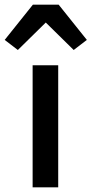

<svg xmlns="http://www.w3.org/2000/svg" viewBox="-61 -798 390 818"><path d="M78 0V-520H187V0ZM189 -778 309 -628 253 -585 134 -702 15 -585 -41 -628 79 -778Z"/></svg>

Font: Plexus Sans Medium
Style: Regular
Weight: 500
Version: Version 2.001;PS 002.001;hotconv 1.0.70;makeotf.lib2.5.58329